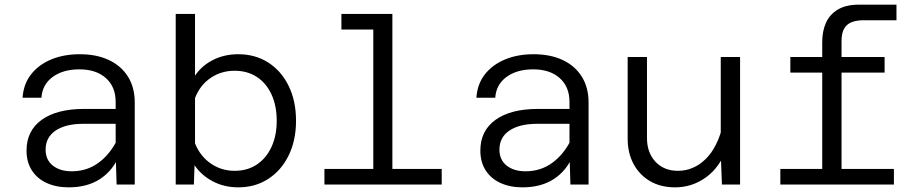

<svg xmlns="http://www.w3.org/2000/svg" viewBox="-20 -793 3940 825"><path d="M481 0 477 -133V-355Q477 -420 435 -457.5Q393 -495 321 -495Q251 -495 206.5 -462.5Q162 -430 158 -373H77Q81 -432 113.5 -473.5Q146 -515 200 -537.5Q254 -560 323 -560Q395 -560 448 -535Q501 -510 530 -463.5Q559 -417 559 -352V0ZM275 12Q221 12 180 -7Q139 -26 116.5 -61.5Q94 -97 94 -146Q94 -231 159 -278Q224 -325 342 -325H490V-261H338Q262 -261 219 -232Q176 -203 176 -150Q176 -106 207 -81.5Q238 -57 288 -57Q353 -57 402.5 -93Q452 -129 483 -191L493 -127Q466 -61 411 -24.5Q356 12 275 12Z M1004 -560Q1077 -560 1133 -524Q1189 -488 1220.5 -423.5Q1252 -359 1252 -274Q1252 -190 1220.5 -125.5Q1189 -61 1133 -24.5Q1077 12 1004 12Q943 12 894 -14Q845 -40 816 -83L813 0H735V-733H818V-468Q847 -511 895.5 -535.5Q944 -560 1004 -560ZM988 -59Q1043 -59 1083.5 -86Q1124 -113 1146.5 -161.5Q1169 -210 1169 -274Q1169 -339 1146.5 -387.5Q1124 -436 1083.5 -462.5Q1043 -489 988 -489Q931 -489 885.5 -458.5Q840 -428 818 -372V-177Q840 -122 885.5 -90.5Q931 -59 988 -59Z M1584 0V-733H1666V0ZM1374 0V-67H1878V0ZM1447 -666V-733H1625V-666Z M2431 0 2427 -133V-355Q2427 -420 2385 -457.5Q2343 -495 2271 -495Q2201 -495 2156.5 -462.5Q2112 -430 2108 -373H2027Q2031 -432 2063.5 -473.5Q2096 -515 2150 -537.5Q2204 -560 2273 -560Q2345 -560 2398 -535Q2451 -510 2480 -463.5Q2509 -417 2509 -352V0ZM2225 12Q2171 12 2130 -7Q2089 -26 2066.5 -61.5Q2044 -97 2044 -146Q2044 -231 2109 -278Q2174 -325 2292 -325H2440V-261H2288Q2212 -261 2169 -232Q2126 -203 2126 -150Q2126 -106 2157 -81.5Q2188 -57 2238 -57Q2303 -57 2352.5 -93Q2402 -129 2433 -191L2443 -127Q2416 -61 2361 -24.5Q2306 12 2225 12Z M2760 -548V-200Q2760 -137 2796.5 -98Q2833 -59 2893 -59Q2960 -59 3012 -109.5Q3064 -160 3088 -263L3103 -156Q3073 -74 3013.5 -31Q2954 12 2881 12Q2819 12 2773.5 -14.5Q2728 -41 2702.5 -88Q2677 -135 2677 -198V-548ZM3160 -548V0H3082L3077 -132V-548Z M3513 0V-612Q3513 -660 3529.5 -696Q3546 -732 3581 -752.5Q3616 -773 3670 -773H3832V-706H3690Q3663 -706 3641.5 -698.5Q3620 -691 3608 -671.5Q3596 -652 3596 -616V0ZM3376 -481V-548H3781V-481ZM3333 0V-67H3821V0Z"/></svg>

Font: Azeret Mono Light
Style: Regular
Weight: 300
Designer: Martin Vácha
Foundry: Displaay
Version: Version 1.002